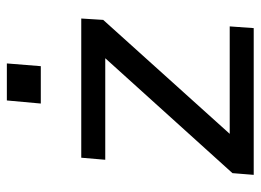

<svg xmlns="http://www.w3.org/2000/svg" viewBox="-120 -640 760 560"><g transform="rotate(-90 260.0 -360.0)"><path d="M30 0 35 -62 400 -466 412 -433H74L80 -503H486L482 -439L119 -36L108 -70H463L458 0ZM247 -720H355L347 -621H238Z"/></g></svg>

Font: Muli Medium
Style: Italic
Weight: 500
Italic angle: -4.541°
Designer: Vernon Adams
Foundry: Vernon Adams
Version: Version 2.100; ttfautohint (v1.8.1.43-b0c9)